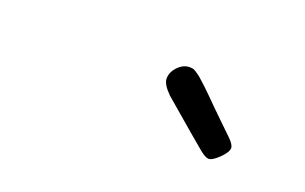

<svg xmlns="http://www.w3.org/2000/svg" viewBox="-37 -797 624 393"><g transform="rotate(20 275.0 -600.5)"><path d="M290 -644Q290 -658.2 301.5 -670.2Q313 -682.1 327.1 -682.1Q330.1 -682.1 333 -681.6Q335.9 -681.2 340.1 -678.5Q344.2 -675.8 347.7 -673.3Q351.1 -670.9 356.9 -665.5Q362.8 -660.2 368.4 -655Q374 -649.9 383.5 -640.4Q393.1 -630.9 401.6 -622.3Q410.2 -613.8 424.1 -600.3Q438 -586.9 451.2 -574.2Q463.4 -562 462.9 -555.2Q462.9 -546.4 449 -532.7Q435.1 -519 426.8 -519Q419.9 -519 407.5 -529.1Q395 -539.1 308.1 -613.8Q290 -631.8 290 -644Z"/></g></svg>

Font: CMU Concrete
Style: Italic
Weight: 500
Italic angle: -14.04°
Version: Version 0.7.0